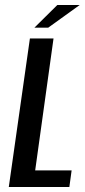

<svg xmlns="http://www.w3.org/2000/svg" viewBox="-20 -744 338 764"><path d="M15 0 99 -591H193L120 -66H265L256 0ZM117 -634 208 -724H297L172 -634Z"/></svg>

Font: Alumni Sans Thin SemiBold
Style: Italic
Weight: 600
Italic angle: -8°
Version: Version 1.016